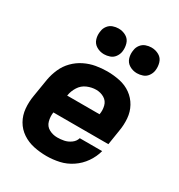

<svg xmlns="http://www.w3.org/2000/svg" viewBox="-181 -883 939 1010"><g transform="rotate(30 288.0 -377.5)"><path d="M251 8Q289 8 327.5 -0.5Q366 -9 400.5 -32Q435 -55 458.5 -89Q482 -123 492 -161H356Q350 -140 331 -126.5Q312 -113 291.5 -109Q271 -105 251 -105Q224 -105 201 -117.5Q178 -130 171 -156Q164 -182 168 -209H502L516 -298Q523 -337 520 -375.5Q517 -414 499 -446.5Q481 -479 451 -500.5Q421 -522 383 -530Q345 -538 306 -538Q273 -538 238.5 -532Q204 -526 171.5 -510Q139 -494 113.5 -468Q88 -442 73.5 -409Q59 -376 53 -343L35 -233Q28 -193 31.5 -154Q35 -115 53.5 -82.5Q72 -50 103.5 -29Q135 -8 173 0Q211 8 251 8ZM383 -322H186L187 -324Q191 -351 207 -376.5Q223 -402 250 -413.5Q277 -425 304 -425Q331 -425 353 -412Q375 -399 381.5 -373.5Q388 -348 383 -322ZM445 -607Q462 -607 479.5 -613Q497 -619 508 -634Q519 -649 522 -666Q526 -691 519 -715Q512 -739 491 -751Q470 -763 445 -763Q428 -763 411 -757Q394 -751 382.5 -736Q371 -721 369 -704Q364 -679 371 -655.5Q378 -632 399 -619.5Q420 -607 445 -607ZM245 -607Q262 -607 279.5 -613Q297 -619 308 -634Q319 -649 322 -666Q326 -691 319 -715Q312 -739 291 -751Q270 -763 245 -763Q228 -763 211 -757Q194 -751 182.5 -736Q171 -721 169 -704Q164 -679 171 -655.5Q178 -632 199 -619.5Q220 -607 245 -607Z"/></g></svg>

Font: Iosevka Sparkle XBdObl
Style: Regular
Weight: 800
Italic angle: -9°
Designer: Belleve Invis
Foundry: Belleve Invis
Version: Version 4.5.0; ttfautohint (v1.8.3)